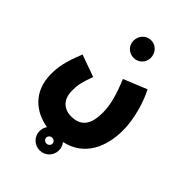

<svg xmlns="http://www.w3.org/2000/svg" viewBox="-288 -754 1232 1232"><g transform="rotate(45 328.5 -138.0)"><path d="M326 -481C370 -481 404 -516 404 -559C404 -604 370 -641 326 -641C281 -641 247 -604 247 -559C247 -516 281 -481 326 -481ZM24 -35C24 128 131 207 247 226C237 240 231 258 231 277C231 326 270 365 319 365C368 365 407 326 407 277C407 256 400 236 387 221C548 186 607 44 607 -105C607 -206 572 -324 532 -402L373 -337C412 -243 435 -167 435 -93C435 0 407 68 308 68C243 68 195 28 195 -53C195 -107 201 -133 229 -211L79 -265C31 -148 24 -91 24 -35ZM319 303C304 303 291 292 291 277C291 262 304 250 319 250C334 250 347 261 347 277C347 292 334 303 319 303Z"/></g></svg>

Font: Noto Sans Arabic ExtCond Blk
Style: Regular
Weight: 900
Width: 2
Designer: Monotype Design Team, Nadine Chahine, Nizar Qandah and Khaled Hosny
Foundry: Monotype Imaging Inc.
Version: Version 2.012